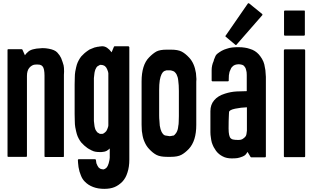

<svg xmlns="http://www.w3.org/2000/svg" viewBox="-20 -988 2013 1207"><path d="M381.8 -517.6Q381.8 -346.7 381.8 -5.9Q381.8 -2.9 380.9 -2Q378.9 -1 377 -1Q363.3 -1 335 -1Q311.5 -1 264.6 -1Q262.7 -1 261.7 -2Q259.8 -2.9 259.8 -5.9Q259.8 -174.8 259.8 -512.7Q259.8 -533.2 256.8 -548.8Q253.9 -563.5 248 -570.3Q242.2 -578.1 230.5 -581.1Q218.8 -583 200.2 -582Q180.7 -580.1 165 -562.5Q149.4 -544.9 149.4 -510.7Q149.4 -342.8 149.4 -6.8Q149.4 -3.9 147.5 -2.9Q146.5 -2 144.5 -2Q106.4 -2 32.2 -2Q30.3 -2 28.3 -2.9Q27.3 -3.9 27.3 -6.8Q27.3 -89.8 27.3 -256.8Q27.3 -395.5 27.3 -673.8Q27.3 -675.8 28.3 -677.7Q30.3 -678.7 32.2 -678.7Q60.5 -678.7 116.2 -678.7Q117.2 -678.7 119.1 -677.7Q120.1 -676.8 121.1 -675.8Q126 -664.1 136.7 -640.6Q143.6 -651.4 155.3 -661.1Q166 -671.9 186.5 -677.7Q207 -683.6 235.4 -684.6Q241.2 -685.5 247.1 -685.5Q268.6 -685.5 287.1 -681.6Q324.2 -674.8 339.8 -658.2Q356.4 -640.6 364.3 -623Q375 -595.7 379.9 -577.1Q382.8 -564.5 382.8 -538.1Q382.8 -529.3 381.8 -517.6Z M793 -692.4Q793 -564.5 793 -309.6Q793 -201.2 793 15.6Q793 61.5 781.2 96.7Q770.5 131.8 749 154.3Q725.6 177.7 699.2 188.5Q672.9 199.2 635.7 199.2Q595.7 199.2 565.4 187.5Q534.2 175.8 512.7 153.3Q497.1 137.7 488.3 114.3Q478.5 91.8 473.6 62.5Q471.7 51.8 470.7 36.1Q469.7 20.5 469.7 19.5Q469.7 18.6 469.7 17.6Q470.7 16.6 470.7 14.6Q471.7 14.6 472.7 13.7Q473.6 12.7 474.6 12.7Q508.8 12.7 577.1 12.7Q579.1 12.7 581.1 14.6Q583 15.6 583 17.6Q584 29.3 585.9 38.1Q588.9 46.9 592.8 53.7Q595.7 59.6 599.6 64.5Q604.5 69.3 609.4 72.3Q613.3 74.2 618.2 75.2Q624 76.2 629.9 77.1Q632.8 76.2 635.7 75.2Q638.7 74.2 640.6 73.2Q645.5 70.3 650.4 65.4Q654.3 60.5 657.2 54.7Q660.2 47.9 663.1 39.1Q666 30.3 668 18.6Q668 15.6 668.9 11.7Q669.9 7.8 669.9 2.9Q669.9 -16.6 669.9 -54.7Q660.2 -44.9 649.4 -39.1Q639.6 -34.2 627 -33.2Q616.2 -31.2 604.5 -32.2Q592.8 -32.2 580.1 -34.2Q573.2 -35.2 568.4 -37.1Q564.5 -39.1 559.6 -41Q557.6 -42 554.7 -43Q552.7 -44.9 549.8 -45.9Q539.1 -50.8 529.3 -57.6Q519.5 -64.5 509.8 -73.2Q501 -81.1 491.2 -91.8Q482.4 -102.5 474.6 -117.2Q466.8 -131.8 462.9 -145.5Q459 -158.2 453.1 -188.5Q450.2 -206.1 450.2 -226.6Q449.2 -247.1 449.2 -270.5Q449.2 -271.5 449.2 -275.4Q449.2 -275.4 449.2 -276.4Q449.2 -276.4 449.2 -276.4Q449.2 -335 449.2 -453.1Q449.2 -454.1 449.2 -454.1Q449.2 -454.1 449.2 -454.1Q449.2 -455.1 449.2 -457Q449.2 -480.5 450.2 -501Q450.2 -520.5 453.1 -538.1Q459 -568.4 462.9 -581.1Q466.8 -593.8 474.6 -608.4Q482.4 -623 491.2 -633.8Q501 -643.6 509.8 -652.3Q514.6 -656.2 520.5 -661.1Q525.4 -665 531.2 -668.9Q537.1 -672.9 543 -676.8Q548.8 -679.7 554.7 -681.6Q564.5 -686.5 574.2 -689.5Q585 -692.4 595.7 -694.3Q597.7 -694.3 599.6 -694.3Q601.6 -695.3 603.5 -695.3Q608.4 -695.3 612.3 -696.3Q616.2 -697.3 622.1 -697.3Q638.7 -697.3 653.3 -687.5Q668 -677.7 681.6 -659.2Q686.5 -670.9 696.3 -694.3Q697.3 -695.3 698.2 -696.3Q700.2 -697.3 701.2 -697.3Q729.5 -697.3 786.1 -697.3Q789.1 -697.3 790 -695.3Q792 -694.3 793 -692.4ZM661.1 -527.3Q661.1 -529.3 660.2 -532.2Q660.2 -535.2 659.2 -537.1Q656.2 -544.9 654.3 -550.8Q651.4 -556.6 648.4 -562.5Q644.5 -566.4 641.6 -570.3Q637.7 -574.2 632.8 -576.2Q628.9 -578.1 624 -579.1Q619.1 -580.1 615.2 -580.1Q610.4 -580.1 608.4 -580.1Q607.4 -579.1 604.5 -578.1Q604.5 -577.1 602.5 -576.2Q601.6 -576.2 599.6 -575.2Q594.7 -573.2 589.8 -568.4Q585.9 -564.5 583 -557.6Q579.1 -551.8 577.1 -543Q574.2 -534.2 573.2 -523.4Q571.3 -511.7 570.3 -497.1Q570.3 -483.4 570.3 -465.8Q570.3 -396.5 570.3 -257.8Q570.3 -241.2 570.3 -227.5Q571.3 -212.9 573.2 -202.1Q574.2 -191.4 577.1 -182.6Q579.1 -173.8 583 -168Q586.9 -162.1 590.8 -157.2Q594.7 -153.3 599.6 -151.4Q601.6 -150.4 602.5 -149.4Q604.5 -148.4 604.5 -148.4Q606.4 -147.5 608.4 -146.5Q609.4 -146.5 615.2 -146.5Q619.1 -146.5 624 -146.5Q628.9 -147.5 632.8 -150.4Q636.7 -152.3 640.6 -156.2Q644.5 -159.2 648.4 -164.1Q651.4 -168.9 654.3 -175.8Q656.2 -181.6 659.2 -189.5Q660.2 -191.4 660.2 -193.4Q660.2 -196.3 661.1 -199.2Q661.1 -308.6 661.1 -527.3Z M1213.9 -474.6Q1213.9 -384.8 1213.9 -203.1Q1213.9 -152.3 1202.1 -114.3Q1190.4 -77.1 1167 -51.8Q1142.6 -26.4 1120.1 -14.6Q1096.7 -2 1053.7 -2Q1052.7 -2 1050.8 -2Q1047.9 -2 1046.9 -2Q1045.9 -2 1043.9 -2Q1040 -2 1036.1 -2Q1033.2 -2 1030.3 -2Q988.3 -2 964.8 -13.7Q941.4 -25.4 917 -51.8Q900.4 -69.3 889.6 -93.8Q877.9 -118.2 874 -150.4Q871.1 -163.1 871.1 -176.8Q870.1 -189.5 870.1 -204.1Q870.1 -294.9 870.1 -476.6Q870.1 -527.3 881.8 -565.4Q893.6 -603.5 917 -627Q941.4 -652.3 964.8 -665Q987.3 -675.8 1026.4 -675.8Q1029.3 -675.8 1032.2 -675.8Q1033.2 -675.8 1035.2 -675.8Q1037.1 -675.8 1039.1 -675.8Q1040 -675.8 1042 -675.8Q1045.9 -675.8 1048.8 -675.8Q1052.7 -675.8 1055.7 -675.8Q1097.7 -675.8 1121.1 -664.1Q1144.5 -652.3 1168.9 -626Q1185.5 -608.4 1196.3 -584Q1207 -559.6 1211.9 -528.3Q1212.9 -515.6 1213.9 -502Q1214.8 -497.1 1214.8 -491.2Q1214.8 -483.4 1213.9 -474.6ZM1104.5 -416Q1104.5 -435.5 1103.5 -451.2Q1102.5 -467.8 1100.6 -480.5Q1099.6 -493.2 1096.7 -502.9Q1093.8 -512.7 1089.8 -520.5Q1085.9 -527.3 1081.1 -532.2Q1076.2 -538.1 1071.3 -540Q1059.6 -544.9 1050.8 -545.9Q1042 -545.9 1035.2 -545.9Q1032.2 -545.9 1030.3 -545.9Q1028.3 -545.9 1026.4 -545.9Q1023.4 -544.9 1020.5 -543.9Q1017.6 -543.9 1014.6 -542Q1008.8 -539.1 1003.9 -534.2Q1000 -528.3 996.1 -522.5Q992.2 -514.6 989.3 -504.9Q986.3 -495.1 984.4 -483.4Q982.4 -470.7 981.4 -455.1Q980.5 -438.5 980.5 -419.9Q980.5 -367.2 980.5 -261.7Q980.5 -243.2 982.4 -226.6Q983.4 -210.9 984.4 -198.2Q986.3 -185.5 989.3 -175.8Q992.2 -166 996.1 -158.2Q1000 -151.4 1003.9 -146.5Q1008.8 -140.6 1014.6 -137.7Q1018.6 -135.7 1028.3 -134.8Q1039.1 -132.8 1047.9 -131.8Q1048.8 -131.8 1050.8 -132.8Q1052.7 -132.8 1054.7 -132.8Q1058.6 -133.8 1063.5 -134.8Q1069.3 -135.7 1071.3 -135.7Q1077.1 -138.7 1081.1 -144.5Q1085.9 -149.4 1089.8 -156.2Q1093.8 -163.1 1096.7 -172.9Q1099.6 -182.6 1100.6 -195.3Q1103.5 -207 1103.5 -223.6Q1104.5 -239.3 1104.5 -257.8Q1104.5 -310.5 1104.5 -416Z M1651.4 -504.9Q1651.4 -412.1 1651.4 -227.5Q1651.4 -153.3 1651.4 -3.9Q1651.4 -2 1649.4 0Q1648.4 1 1645.5 1Q1617.2 1 1559.6 1Q1558.6 1 1556.6 0Q1555.7 0 1554.7 -2Q1548.8 -11.7 1536.1 -33.2Q1535.2 -32.2 1535.2 -31.2Q1535.2 -30.3 1534.2 -30.3Q1528.3 -20.5 1522.5 -14.6Q1516.6 -8.8 1504.9 -3.9Q1485.4 3.9 1471.7 5.9Q1459 7.8 1436.5 7.8Q1420.9 7.8 1407.2 4.9Q1392.6 2 1379.9 -4.9Q1368.2 -10.7 1357.4 -19.5Q1346.7 -28.3 1337.9 -40Q1330.1 -50.8 1323.2 -63.5Q1316.4 -77.1 1311.5 -91.8Q1307.6 -106.4 1305.7 -123Q1302.7 -139.6 1302.7 -157.2Q1302.7 -201.2 1302.7 -289.1Q1302.7 -330.1 1326.2 -357.4Q1349.6 -385.7 1394.5 -399.4Q1430.7 -411.1 1467.8 -413.1Q1505.9 -415 1531.2 -415Q1531.2 -442.4 1531.2 -498Q1531.2 -507.8 1531.2 -516.6Q1530.3 -525.4 1530.3 -534.2Q1529.3 -541 1527.3 -547.9Q1525.4 -554.7 1523.4 -560.5Q1519.5 -566.4 1516.6 -570.3Q1513.7 -575.2 1507.8 -578.1Q1502.9 -581.1 1496.1 -582Q1489.3 -584 1479.5 -584Q1473.6 -584 1468.8 -583Q1462.9 -582 1457 -580.1Q1451.2 -577.1 1446.3 -574.2Q1441.4 -570.3 1436.5 -564.5Q1432.6 -559.6 1429.7 -551.8Q1425.8 -544.9 1422.9 -536.1Q1420.9 -526.4 1418.9 -514.6Q1418 -502.9 1418 -490.2Q1418 -487.3 1418 -481.4Q1418 -479.5 1417 -478.5Q1415 -476.6 1413.1 -476.6Q1380.9 -476.6 1316.4 -476.6Q1313.5 -476.6 1312.5 -478.5Q1310.5 -479.5 1310.5 -481.4Q1310.5 -493.2 1310.5 -514.6Q1310.5 -516.6 1310.5 -546.9Q1310.5 -577.1 1323.2 -604.5Q1324.2 -609.4 1325.2 -613.3Q1326.2 -617.2 1328.1 -620.1Q1331.1 -628.9 1335 -636.7Q1338.9 -644.5 1347.7 -651.4Q1360.4 -661.1 1374 -668.9Q1388.7 -676.8 1405.3 -681.6Q1421.9 -687.5 1439.5 -689.5Q1457 -691.4 1476.6 -691.4Q1502.9 -691.4 1518.6 -688.5Q1534.2 -686.5 1550.8 -680.7Q1568.4 -675.8 1582 -667Q1595.7 -658.2 1606.4 -646.5Q1616.2 -635.7 1627 -618.2Q1637.7 -599.6 1641.6 -583Q1645.5 -566.4 1648.4 -546.9Q1650.4 -526.4 1651.4 -504.9ZM1532.2 -162.1Q1532.2 -212.9 1532.2 -313.5Q1496.1 -312.5 1458 -304.7Q1420.9 -296.9 1419.9 -283.2Q1419.9 -277.3 1418.9 -265.6Q1417 -229.5 1417 -180.7Q1417 -130.9 1430.7 -118.2Q1437.5 -111.3 1448.2 -110.4Q1459 -108.4 1472.7 -108.4Q1474.6 -108.4 1476.6 -108.4Q1478.5 -108.4 1481.4 -108.4Q1490.2 -108.4 1496.1 -110.4Q1502.9 -112.3 1507.8 -116.2Q1525.4 -127.9 1528.3 -140.6Q1531.2 -153.3 1531.2 -162.1Q1531.2 -162.1 1532.2 -162.1ZM1399.4 -756.8Q1397.5 -758.8 1396.5 -760.7Q1396.5 -760.7 1396.5 -761.7Q1396.5 -762.7 1398.4 -763.7Q1444.3 -831.1 1538.1 -965.8Q1539.1 -966.8 1540 -966.8Q1541 -967.8 1542 -967.8Q1543.9 -967.8 1543.9 -967.8Q1544.9 -967.8 1545.9 -966.8Q1573.2 -944.3 1627.9 -900.4Q1628.9 -900.4 1628.9 -898.4Q1629.9 -897.5 1629.9 -896.5Q1629.9 -895.5 1629.9 -894.5Q1629.9 -893.6 1628.9 -892.6Q1575.2 -831.1 1466.8 -707Q1465.8 -706.1 1464.8 -705.1Q1463.9 -705.1 1462.9 -705.1Q1461.9 -705.1 1461.9 -705.1Q1460.9 -705.1 1460 -706.1Q1439.5 -722.7 1399.4 -756.8Z M1765.6 -768.6Q1765.6 -818.4 1765.6 -917Q1765.6 -918.9 1767.6 -920.9Q1769.5 -921.9 1772.5 -921.9Q1812.5 -921.9 1891.6 -921.9Q1894.5 -921.9 1895.5 -920.9Q1896.5 -919.9 1896.5 -918Q1896.5 -918 1896.5 -917Q1896.5 -867.2 1896.5 -768.6Q1896.5 -766.6 1894.5 -765.6Q1893.6 -763.7 1890.6 -763.7Q1850.6 -763.7 1771.5 -763.7Q1768.6 -763.7 1767.6 -765.6Q1765.6 -766.6 1765.6 -768.6ZM1898.4 -671.9Q1898.4 -587.9 1898.4 -420.9Q1898.4 -282.2 1898.4 -4.9Q1898.4 -2.9 1896.5 -1Q1895.5 0 1892.6 0Q1852.5 0 1770.5 0Q1767.6 0 1766.6 -1Q1764.6 -2.9 1764.6 -4.9Q1764.6 -88.9 1764.6 -255.9Q1764.6 -394.5 1764.6 -671.9Q1764.6 -673.8 1766.6 -675.8Q1767.6 -677.7 1770.5 -677.7Q1811.5 -677.7 1892.6 -677.7Q1895.5 -677.7 1896.5 -675.8Q1898.4 -673.8 1898.4 -671.9Z"/></svg>

Font: Typeface
Style: Regular
Weight: 400
Version: Version 1.0